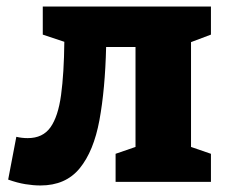

<svg xmlns="http://www.w3.org/2000/svg" viewBox="-20 -557 690 588"><path d="M104 11Q82 11 57.5 7Q33 3 5 -7L30 -138Q47 -134 65 -134Q111 -134 134.5 -167Q158 -200 167 -266Q176 -332 177 -429L111 -451V-537H626V-451L565 -428V-107L626 -86V0H334V-86L395 -107V-413H305Q302 -284 284.5 -189Q267 -94 224 -41.5Q181 11 104 11Z"/></svg>

Font: Bitter ExtraBold
Style: Regular
Weight: 800
Designer: Sol Matas, and Bitter project Authors
Foundry: Sol Matas
Version: Version 2.001